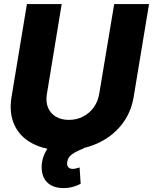

<svg xmlns="http://www.w3.org/2000/svg" viewBox="-20 -748 771 968"><path d="M555.7 -727.5H731.4L653.8 -258.8Q640.1 -177.2 591.3 -116.9Q542.5 -56.6 467.8 -23.7Q393.1 9.3 300.8 9.8Q209 9.3 145.3 -23.7Q81.5 -56.6 53.2 -116.9Q24.9 -177.2 38.1 -258.8L115.7 -727.5H291L216.3 -273.4Q210 -235.8 221.7 -206.5Q233.4 -177.2 260.7 -160.4Q288.1 -143.6 327.1 -143.6Q366.7 -143.6 398.9 -160.4Q431.2 -177.2 452.4 -206.5Q473.6 -235.8 480 -273.4ZM299.8 200.2Q251.5 200.2 222.9 176Q194.3 151.9 190.4 106.4Q188 76.7 197.5 46.4Q207 16.1 226.6 -8.5Q246.1 -33.2 273.9 -44.4L403.3 0Q367.7 13.2 345.2 28.3Q322.8 43.5 319.3 66.9Q315.9 84.5 323.5 94Q331.1 103.5 346.7 103.5Q356.9 103.5 365.5 100.6Q374 97.7 381.3 96.2L386.7 178.7Q372.1 186.5 349.9 193.4Q327.6 200.2 299.8 200.2Z"/></svg>

Font: Inter Tight ExtraBold
Style: Italic
Weight: 800
Italic angle: -9.39999°
Designer: Rasmus Andersson
Foundry: rsms
Version: Version 3.004